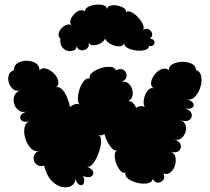

<svg xmlns="http://www.w3.org/2000/svg" viewBox="-20 -799 909 831"><path d="M171 -82Q154 -77 142.5 -84Q131 -91 127 -103.5Q123 -116 128.5 -128.5Q134 -141 151 -147Q131 -140 114.5 -156.5Q98 -173 90 -198.5Q82 -224 86 -246.5Q90 -269 110 -275Q87 -268 75.5 -276Q64 -284 68.5 -296.5Q73 -309 97 -317Q77 -310 62 -320.5Q47 -331 41.5 -349Q36 -367 42 -384Q48 -401 69 -408Q51 -402 37.5 -412.5Q24 -423 18.5 -440Q13 -457 17.5 -473Q22 -489 40 -495Q40 -516 56.5 -526Q73 -536 95 -536Q117 -536 134 -526Q151 -516 151 -495Q163 -507 180 -502Q197 -497 212 -482.5Q227 -468 231.5 -450.5Q236 -433 224 -421Q236 -425 248.5 -412.5Q261 -400 270 -378.5Q279 -357 283 -336Q292 -344 303 -347.5Q314 -351 324 -347Q316 -357 317 -376.5Q318 -396 325.5 -416.5Q333 -437 344.5 -450Q356 -463 369 -459Q364 -472 379 -484.5Q394 -497 416 -504Q438 -511 457.5 -509.5Q477 -508 481 -495Q503 -505 516 -495.5Q529 -486 528 -470Q527 -454 505 -444Q522 -449 534.5 -439Q547 -429 552 -412.5Q557 -396 552.5 -381Q548 -366 531 -360Q543 -365 553.5 -355.5Q564 -346 569 -332Q577 -338 587 -339.5Q597 -341 606 -336Q599 -349 603 -370Q607 -391 618.5 -406Q630 -421 644 -417Q631 -428 634.5 -445.5Q638 -463 651 -478.5Q664 -494 681 -500Q698 -506 711 -495Q710 -513 728 -522Q746 -531 769 -531.5Q792 -532 810 -523Q828 -514 828 -496Q847 -490 851 -468Q855 -446 847 -421Q839 -396 823.5 -380Q808 -364 789 -370Q812 -362 817 -350.5Q822 -339 811 -332Q800 -325 777 -332Q804 -323 809 -307Q814 -291 800.5 -280.5Q787 -270 760 -279Q778 -273 783 -258Q788 -243 782.5 -226.5Q777 -210 764 -200Q751 -190 733 -196Q758 -188 762 -172Q766 -156 753.5 -145.5Q741 -135 717 -143Q735 -137 739 -120Q743 -103 737.5 -84Q732 -65 718.5 -53.5Q705 -42 687 -48Q695 -31 686.5 -20Q678 -9 664 -8.5Q650 -8 641 -25Q638 -9 618.5 -5.5Q599 -2 575.5 -7.5Q552 -13 536 -24.5Q520 -36 523 -52Q512 -48 501 -60.5Q490 -73 483 -92Q476 -111 476.5 -128Q477 -145 489 -149Q473 -143 456.5 -166.5Q440 -190 432 -219Q418 -209 404 -216Q415 -212 417 -195.5Q419 -179 413.5 -158Q408 -137 398.5 -117Q389 -97 377.5 -85.5Q366 -74 355 -78Q379 -69 383 -56Q387 -43 375.5 -35.5Q364 -28 340 -37Q348 -15 342 -4.5Q336 6 325 1.5Q314 -3 306 -25Q306 -4 289 5.5Q272 15 248 10Q224 5 202.5 -17.5Q181 -40 171 -82ZM241 -633Q231 -641 234 -654Q237 -667 247 -677.5Q257 -688 269.5 -692Q282 -696 291 -688Q281 -697 285 -711Q289 -725 300 -737Q311 -749 324.5 -753.5Q338 -758 348 -749Q347 -761 360.5 -768.5Q374 -776 393 -778.5Q412 -781 427 -776.5Q442 -772 443 -760Q445 -771 458.5 -774.5Q472 -778 488 -775Q504 -772 515.5 -764.5Q527 -757 525 -746Q534 -754 549.5 -746Q565 -738 579 -722.5Q593 -707 599.5 -691Q606 -675 597 -667Q610 -678 622 -673Q634 -668 638 -655.5Q642 -643 629 -632Q644 -630 647.5 -621.5Q651 -613 645.5 -605.5Q640 -598 625 -600Q624 -587 607 -582.5Q590 -578 569 -580.5Q548 -583 532.5 -591Q517 -599 518 -612Q512 -598 494 -598.5Q476 -599 458.5 -608.5Q441 -618 435 -632Q430 -620 415 -611.5Q400 -603 384.5 -603Q369 -603 363 -616Q368 -599 357 -589.5Q346 -580 331.5 -581.5Q317 -583 312 -600Q312 -587 300.5 -581.5Q289 -576 274.5 -578.5Q260 -581 249.5 -594.5Q239 -608 241 -633Z"/></svg>

Font: Rubik Bubbles
Style: Regular
Weight: 400
Designer: Hubert and Fischer, NaN
Foundry: Hubert and Fischer, NaN
Version: Version 2.200